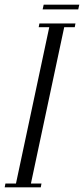

<svg xmlns="http://www.w3.org/2000/svg" viewBox="-80 -799 358 819"><path d="M258.2 -779 253.8 -759H101.9L106.3 -779ZM-59.9 0 -56.9 -16H-11.9L130.1 -683H85.1L88.1 -699H241.9L238.9 -683H193.9L51.9 -16H96.9L93.9 0Z"/></svg>

Font: Emberly Black
Style: Italic
Weight: 900
Italic angle: -12°
Designer: Rajesh Rajput
Foundry: Rajesh Rajput
Version: Version 1.000